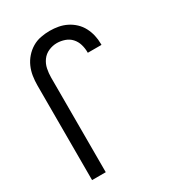

<svg xmlns="http://www.w3.org/2000/svg" viewBox="-180 -846 859 948"><g transform="rotate(-30 250.0 -371.5)"><path d="M64 0V-540Q64 -566 68 -592Q72 -618 82.5 -642Q93 -666 110.5 -686Q128 -706 150.5 -719.5Q173 -733 199 -738Q225 -743 251 -743Q276 -743 300 -738.5Q324 -734 346 -723Q368 -712 386 -695Q404 -678 415.5 -656Q427 -634 432.5 -610Q438 -586 438 -561V-555H360V-559Q360 -581 353.5 -603Q347 -625 332 -641.5Q317 -658 295 -665.5Q273 -673 251 -673Q227 -673 204 -663Q181 -653 166.5 -633Q152 -613 147 -588.5Q142 -564 142 -540V0Z"/></g></svg>

Font: Iosevka
Style: Regular
Weight: 400
Monospace: yes
Designer: Belleve Invis
Foundry: Belleve Invis
Version: Version 33.2.3; ttfautohint (v1.8.4)